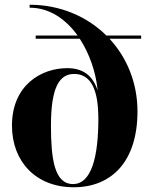

<svg xmlns="http://www.w3.org/2000/svg" viewBox="-20 -780 650 810"><path d="M560 -310C560 -430.5 515.5 -537 442 -616.5H575.5V-630H429C347 -711 233 -760 105 -760V-747.5C189 -747.5 258 -699 307.5 -630H130.5V-616.5H316.5C358.5 -552.5 385 -473 392 -398C373.5 -456 335 -492.5 264 -492.5C153 -492.5 30.5 -420 30.5 -250C30.5 -100 130 10 291 10C452 10 560 -100 560 -310ZM195 -250C195 -409 229 -468 293 -468C355.5 -468 391.5 -416 394.5 -299L395 -280.5C395 -121.5 367 -3.5 288 -3.5C209 -3.5 195 -111 195 -250Z"/></svg>

Font: Bodoni* 16pt
Style: Bold
Weight: 700
Version: Version 2.3